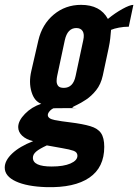

<svg xmlns="http://www.w3.org/2000/svg" viewBox="-20 -575 570 791"><path d="M171.5 196Q286.5 199 348 157Q409.5 115 409.5 30Q409.5 -7 396.2 -26.5Q383 -46 352 -55.2Q321 -64.5 268.5 -71Q233.5 -75 205.2 -80.5Q177 -86 177 -101Q177 -108 183.8 -116.2Q190.5 -124.5 200.5 -129Q200.5 -129 215.2 -129.2Q230 -129.5 252.2 -129.5Q274.5 -129.5 297 -129.5Q276 -130 278 -132.5Q280 -135 296.2 -142.5Q312.5 -150 334.5 -164.5Q356.5 -179 376 -203.2Q395.5 -227.5 403.5 -264L427.5 -376.5Q432.5 -400 434.2 -416.8Q436 -433.5 437.5 -452Q450.5 -457.5 470.2 -461.2Q490 -465 510.5 -465L529.5 -555Q515 -555 484.2 -538Q453.5 -521 424.5 -497Q393 -555 314 -555Q249.5 -555 201.5 -515Q153.5 -475 138 -408.5L109 -282.5Q98 -235.5 109.8 -196.5Q121.5 -157.5 150 -147.5Q110.5 -134.5 82.8 -106Q55 -77.5 55 -51.5Q55 -31.5 71.2 -16Q87.5 -0.5 116.5 6.5Q60.5 28.5 30 57.5Q-0.5 86.5 -0.5 115.5Q-0.5 151 45.2 172.2Q91 193.5 171.5 196ZM243 -213Q225.5 -213 219.2 -221.5Q213 -230 213.2 -241.5Q213.5 -253 215.5 -262L247 -409.5Q258 -459.5 294.5 -459.5Q312.5 -459.5 320.5 -446.8Q328.5 -434 323 -409.5L291.5 -262Q281.5 -213 243 -213ZM329 -129.5Q360.5 -129.5 360.8 -129.5Q361 -129.5 342 -129.5Q323 -129.5 297 -129.5Q302.5 -129.5 310.5 -129.5Q318.5 -129.5 329 -129.5ZM193 111Q115.5 111 115.5 75Q115.5 61 129 49.5Q142.5 38 173 24L237 35.5Q267 40.5 283 46.2Q299 52 299 66.5Q299 86 270.5 98.5Q242 111 193 111Z"/></svg>

Font: League Gothic SemiExpanded Italic
Style: Regular
Weight: 400
Width: 6
Designer: The League of Moveable Type
Version: Version 1.600; ttfautohint (v1.8.3)